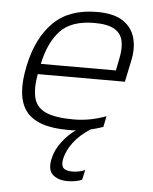

<svg xmlns="http://www.w3.org/2000/svg" viewBox="-51 -527 628 790"><g transform="rotate(5 262.5 -132.0)"><path d="M257 220Q219 220 196.5 200.5Q174 181 184 134Q192 97 217 64Q242 31 273 9Q265 10 256.5 10Q248 10 240 10Q112 10 66.5 -50.5Q21 -111 49 -240Q73 -354 138 -419Q203 -484 319 -484Q388 -484 426 -458.5Q464 -433 475.5 -390Q487 -347 475 -294L457 -208H97Q86 -146 96.5 -107.5Q107 -69 146.5 -52Q186 -35 261 -35Q327 -35 394 -60L385 -15Q359 -6 333 0Q290 28 265 61Q240 94 232 128Q226 156 236 167.5Q246 179 274 179Q287 179 301.5 176Q316 173 326 168L317 209Q304 215 287.5 217.5Q271 220 257 220ZM106 -251H416L425 -296Q435 -340 429 -372Q423 -404 395 -421Q367 -438 311 -438Q217 -438 171 -389.5Q125 -341 106 -251Z"/></g></svg>

Font: Kanit ExtraLight
Style: Italic
Weight: 275
Italic angle: -12°
Designer: Katatrad Team
Foundry: CadsonDemak
Version: Version 2.000; ttfautohint (v1.8.3)